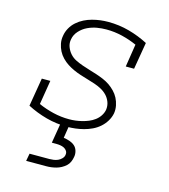

<svg xmlns="http://www.w3.org/2000/svg" viewBox="-112 -627 825 936"><g transform="rotate(15 300.0 -159.0)"><path d="M257 8Q202 8 150.5 -6Q99 -20 53 -44L77 -187H120L100 -65Q136 -49 175.5 -39.5Q215 -30 256 -30Q273 -30 289 -32Q305 -34 321 -38Q337 -42 353 -48.5Q369 -55 383 -65.5Q397 -76 406.5 -90.5Q416 -105 419 -121Q422 -142 415 -160.5Q408 -179 395 -192.5Q382 -206 365 -215Q348 -224 330 -230Q312 -236 293 -241.5Q274 -247 255.5 -253Q237 -259 219.5 -267Q202 -275 186.5 -285Q171 -295 157.5 -309Q144 -323 135.5 -339.5Q127 -356 123 -375.5Q119 -395 123 -416Q126 -436 136.5 -455Q147 -474 163.5 -488.5Q180 -503 199 -512.5Q218 -522 238.5 -527.5Q259 -533 279 -535.5Q299 -538 319 -538Q374 -538 425 -524Q476 -510 522 -486L499 -350H457L475 -465Q439 -481 400 -490.5Q361 -500 320 -500Q296 -500 272.5 -496Q249 -492 226.5 -481.5Q204 -471 186.5 -452Q169 -433 165 -409Q161 -389 168 -370.5Q175 -352 187.5 -338Q200 -324 217 -315.5Q234 -307 252.5 -300.5Q271 -294 289.5 -288.5Q308 -283 326.5 -277Q345 -271 363 -263.5Q381 -256 396.5 -245.5Q412 -235 425.5 -221Q439 -207 447.5 -190.5Q456 -174 460 -154.5Q464 -135 461 -115Q457 -94 445.5 -75Q434 -56 417.5 -41.5Q401 -27 381 -17.5Q361 -8 340 -2.5Q319 3 298 5.5Q277 8 257 8ZM107 220 114 182H214Q224 182 235 180.5Q246 179 256.5 174.5Q267 170 275.5 161Q284 152 285 142Q287 131 281.5 122.5Q276 114 267 109.5Q258 105 247.5 103.5Q237 102 227 102H205L222 0H265L255 64Q270 66 285 71Q300 76 311 85.5Q322 95 326.5 110.5Q331 126 328 141Q326 154 320.5 166.5Q315 179 305 188Q295 197 283 203.5Q271 210 258 213.5Q245 217 232.5 218.5Q220 220 207 220Z"/></g></svg>

Font: Iosevka Slab XLtEx
Style: Italic
Weight: 200
Width: 7
Italic angle: -9°
Monospace: yes
Designer: Belleve Invis
Foundry: Belleve Invis
Version: Version 11.1.0; ttfautohint (v1.8.3)